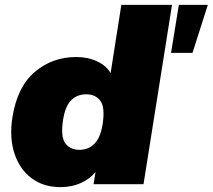

<svg xmlns="http://www.w3.org/2000/svg" viewBox="-20 -756 873 788"><path d="M18 0ZM228 12Q158 12 109 -25Q60 -62 39 -127Q18 -192 31 -275Q51 -400 123 -461Q195 -522 293 -522Q341 -522 379 -504Q417 -486 434 -456L478 -736H686L569 0H364L372 -50Q348 -21 311 -4.5Q274 12 228 12ZM306 -141Q342 -141 367 -165.5Q392 -190 401 -245Q412 -315 392 -342Q372 -369 334 -369Q297 -369 272.5 -345Q248 -321 239 -265Q228 -195 248 -168Q268 -141 306 -141ZM682 -539 714 -736H833L770 -539Z"/></svg>

Font: Winston Black
Style: Italic
Weight: 900
Italic angle: -9°
Designer: Original fonts by Vernon Adams / Changes by Cristiano Sobral
Foundry: VOriginal fonts by Vernon Adams / Changes by Cristiano Sobral
Version: Version 2.503;July 17, 2020;FontCreator 13.0.0.2655 64-bit